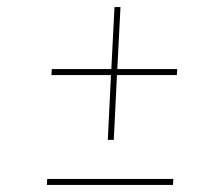

<svg xmlns="http://www.w3.org/2000/svg" viewBox="-20 -525 622 545"><path d="M286 -128 295 -312H126L127 -329H296L305 -505H322L313 -329H483L482 -312H312L303 -128ZM113 0 114 -17H472L471 0Z"/></svg>

Font: Literata 72pt ExtraLight
Style: Italic
Weight: 200
Italic angle: -2°
Designer: Latin by Veronika Burian and Jose Scaglione. Greek by Irene Vlachou. Cyrillic by Vera Evstafieva
Foundry: TypeTogether
Version: Version 3.002